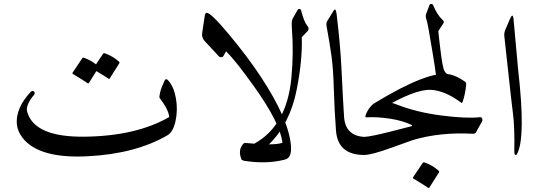

<svg xmlns="http://www.w3.org/2000/svg" viewBox="-20 -774 2691 959"><path d="M820.8 -371.6Q849.1 -339.4 858.9 -281.5Q868.7 -223.6 856.7 -169.2Q844.7 -114.7 816.9 -98.6Q656.7 -5.4 416.7 6.6Q176.8 18.6 94.7 -83Q41.5 -148.4 79.1 -236.3Q94.7 -272.9 132.8 -314.5Q139.2 -321.3 145.5 -319.3Q151.9 -317.4 153.1 -311Q154.3 -304.7 149.9 -299.8Q131.8 -279.8 121.3 -256.6Q110.8 -233.4 115.7 -216.3Q150.9 -87.4 406.5 -91.3Q662.1 -95.2 825.2 -189.5Q821.8 -227.1 777.3 -284.7Q774.4 -288.6 779.5 -311.5Q784.7 -334.5 802.2 -371.6Q808.6 -385.3 820.8 -371.6ZM495.1 -505.9Q497.6 -509.8 503.4 -507.8Q543 -494.1 574.2 -466.3Q578.6 -462.4 575.7 -457.5L527.8 -381.8Q524.9 -377.4 518.1 -383.3Q511.7 -388.7 461.4 -418.9L423.8 -359.4Q420.9 -355 413.8 -360.8Q406.7 -366.7 343.8 -404.8Q339.8 -407.2 342.3 -410.6L391.1 -483.4Q393.6 -487.3 399.4 -485.4Q432.1 -474.1 459.5 -452.6Z M1205.1 -60.1Q1349.1 -45.4 1390.6 -61Q1380.4 -158.2 1249.5 -341.3Q1155.3 -473.6 1108.9 -517.6L1094.7 -491.7Q1081.1 -482.9 1070.3 -495.6L1001.5 -569.8Q986.8 -586.9 989.7 -608.9L1002.9 -696.3Q1004.9 -709.5 1012.2 -710Q1032.7 -711.4 1124.5 -601.1Q1216.3 -491.2 1282.7 -390.6Q1424.3 -175.8 1433.6 -42Q1437 14.6 1403.8 22.9Q1311 46.9 1200.7 29.3Q1189 27.3 1186 22Q1168.5 -21.5 1191.4 -51.3Q1198.7 -61 1205.1 -60.1Z M1324.2 -53.7Q1294.4 -24.4 1252.9 -22.9Q1226.6 -22.5 1227.1 -33.2Q1227.5 -43.9 1251.5 -57.1Q1413.1 -147 1435.5 -386.2Q1447.3 -509.8 1438 -630.9Q1435.1 -669.4 1441.4 -680.2Q1462.4 -717.8 1466.3 -724.1Q1470.2 -730.5 1476.3 -729.2Q1482.4 -728 1483.9 -722.2Q1499 -664.1 1513.7 -647.2Q1528.3 -630.4 1515.1 -617.2L1487.3 -588.4Q1491.2 -476.1 1462.4 -328.6Q1428.7 -156.2 1324.2 -53.7Z M1646 -720.2Q1656.7 -737.8 1661.1 -705.1Q1679.7 -550.3 1685.1 -439.9Q1695.3 -231.4 1698.7 -188.5Q1706.1 -95.7 1798.8 -90.3Q1824.7 -88.9 1818.8 -53.7Q1809.6 0 1798.8 0Q1667.5 0 1658.2 -121.6Q1650.4 -224.1 1647.5 -327.9Q1644.5 -431.6 1635.5 -495.8Q1626.5 -560.1 1611.3 -642.6Q1608.4 -658.7 1614.3 -668.5Z M1965.8 -250.5Q2060.5 -213.4 2183.8 -197.3Q2307.1 -181.2 2376.5 -188.5Q2386.2 -189.5 2388.7 -181.6Q2391.1 -173.8 2387.7 -167.5L2357.9 -113.8Q2353 -105 2341.3 -106Q2176.3 -114.7 2041.5 -74.2Q2031.7 -71.3 1933.6 -35.6Q1835.4 0 1798.8 0Q1786.1 0 1779.3 -33.7Q1768.1 -88.9 1800 -90.3Q1832 -91.8 1928.7 -116.2Q2025.4 -140.6 2029.5 -142.1Q2033.7 -143.6 2034.7 -143.6Q2042.5 -146.5 2035.6 -149.9Q1991.7 -171.4 1928.2 -181.2Q1864.7 -190.9 1811.5 -188Q1803.2 -187.5 1805.2 -194.8Q1810.5 -215.3 1827.6 -237.3Q1844.7 -259.3 1862.3 -264.2Q1902.8 -274.9 1965.8 -250.5ZM2091.8 39.1Q2094.2 35.2 2100.1 37.1Q2139.6 50.8 2170.9 78.6Q2175.3 82.5 2172.4 87.4L2124.5 163.1Q2121.6 167.5 2114.5 161.6Q2107.4 155.8 2044.4 117.7Q2040.5 115.2 2043 111.8Z M2224.6 -402.8Q2263.2 -395 2303.7 -365.2Q2309.6 -360.8 2308.6 -352.1Q2303.7 -302.2 2290.5 -264.6Q2288.1 -257.8 2283.7 -261.2Q2202.6 -321.3 2133.3 -325.2Q2050.3 -329.6 1878.4 -225.6Q1829.6 -217.8 1854.5 -261.2Q2123 -423.8 2224.6 -402.8Z M2125 -748.5Q2127.4 -754.9 2134.5 -754.2Q2141.6 -753.4 2143.6 -748Q2162.6 -700.7 2189.9 -675.3Q2200.2 -666.5 2195.1 -658.2Q2189.9 -649.9 2179.9 -635.3Q2169.9 -620.6 2169.4 -617.9Q2168.9 -615.2 2179.9 -524.7Q2190.9 -434.1 2200 -419.4Q2209 -404.8 2216.8 -403.8Q2230 -402.3 2213.4 -378.9Q2196.8 -355.5 2178.2 -361.1Q2159.7 -366.7 2156.2 -408.7Q2155.3 -423.3 2139.6 -517.6Q2116.7 -658.7 2110.4 -675.3Q2104 -691.9 2108.4 -704.1Z M2526.4 -677.7Q2541 -712.9 2544.9 -679.7Q2544.9 -679.7 2567.9 -426.8Q2606.4 -89.8 2563.5 -6.8Q2557.6 4.4 2553 -1.2Q2548.3 -6.8 2548.8 -17.6Q2551.3 -135.7 2542.2 -206.5Q2533.2 -277.3 2520.5 -397L2499 -592.8Q2497.1 -609.4 2504.4 -626.5Z"/></svg>

Font: Amiri
Style: Regular
Weight: 400
Designer: Khaled Hosny
Version: Version 000.108